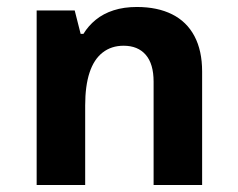

<svg xmlns="http://www.w3.org/2000/svg" viewBox="-20 -530 681 550"><path d="M85 0V-500H194L211 -433H219Q233 -456 254.5 -473.5Q276 -491 305.5 -500.5Q335 -510 372 -510Q431 -510 473 -489Q515 -468 537 -426.5Q559 -385 559 -325V0H420V-296Q420 -347 397.5 -373Q375 -399 334 -399Q299 -399 274 -379.5Q249 -360 236.5 -322Q224 -284 224 -228V0Z"/></svg>

Font: Noto Sans Armenian
Style: Regular
Weight: 400
Designer: Monotype Design Team
Foundry: Monotype Imaging Inc.
Version: Version 2.007